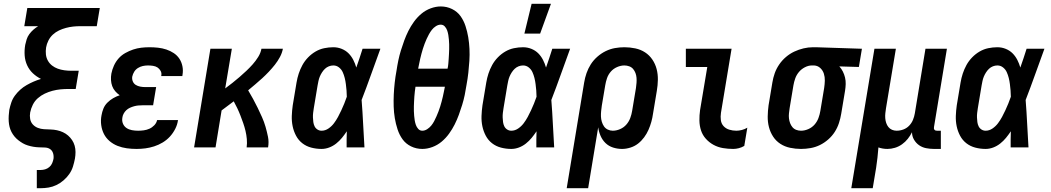

<svg xmlns="http://www.w3.org/2000/svg" viewBox="-20 -777 5540 1012"><path d="M174 215V119H194Q206 119 218 115.5Q230 112 240 103.5Q250 95 255 83Q260 71 262 60Q264 44 259.5 30Q255 16 243.5 8.5Q232 1 216 0.5Q200 0 185 -0.5Q170 -1 155.5 -3.5Q141 -6 126.5 -10.5Q112 -15 100 -22Q88 -29 76.5 -38Q65 -47 56 -58Q47 -69 40.5 -81.5Q34 -94 30.5 -108Q27 -122 26 -137Q25 -152 26 -167.5Q27 -183 29 -198Q33 -217 39.5 -236.5Q46 -256 58.5 -273Q71 -290 86.5 -304Q102 -318 120.5 -328.5Q139 -339 157.5 -347Q176 -355 196 -361Q172 -373 153 -391Q134 -409 123 -433Q112 -457 110 -484.5Q108 -512 113 -541Q116 -555 120.5 -569.5Q125 -584 134.5 -597Q144 -610 156 -620.5Q168 -631 181 -639H108L124 -735H506L490 -639H402Q384 -639 365.5 -637Q347 -635 328 -630Q309 -625 291 -616.5Q273 -608 258.5 -594.5Q244 -581 235 -563Q226 -545 223 -527Q220 -508 222 -490Q224 -472 232.5 -457Q241 -442 254.5 -431.5Q268 -421 284.5 -415Q301 -409 319.5 -406.5Q338 -404 357 -404H395L379 -308H340Q320 -308 299 -306Q278 -304 257 -298.5Q236 -293 216 -283.5Q196 -274 179.5 -259.5Q163 -245 153 -225Q143 -205 139 -184Q136 -167 139 -150Q142 -133 153 -121Q164 -109 179.5 -103Q195 -97 212 -96Q229 -95 246.5 -94.5Q264 -94 280.5 -90.5Q297 -87 312 -80Q327 -73 339 -62.5Q351 -52 360 -38.5Q369 -25 373.5 -9Q378 7 378 24.5Q378 42 375 59Q371 80 364.5 101Q358 122 345 140.5Q332 159 314.5 174Q297 189 277 198.5Q257 208 236 211.5Q215 215 194 215Z M700 8Q673 8 648 4.5Q623 1 600 -8Q577 -17 558 -33Q539 -49 528 -70.5Q517 -92 513.5 -117.5Q510 -143 515 -169Q518 -187 525 -204.5Q532 -222 546 -236Q560 -250 576.5 -259.5Q593 -269 611 -275Q598 -284 587.5 -296Q577 -308 571.5 -323Q566 -338 565 -355Q564 -372 567 -389Q571 -410 580.5 -431Q590 -452 605 -469Q620 -486 640.5 -497.5Q661 -509 682 -516Q703 -523 724.5 -525.5Q746 -528 768 -528Q791 -528 813.5 -525.5Q836 -523 857 -516Q878 -509 896 -497Q914 -485 925.5 -467.5Q937 -450 941.5 -428Q946 -406 942 -383L941 -376H830V-378Q833 -392 826.5 -403.5Q820 -415 810 -421.5Q800 -428 786.5 -430Q773 -432 760 -432Q746 -432 732.5 -429Q719 -426 707 -418.5Q695 -411 687.5 -399Q680 -387 677 -373Q675 -360 680 -348Q685 -336 695.5 -329.5Q706 -323 719 -320.5Q732 -318 746 -318H803L787 -222H730Q719 -222 708.5 -221Q698 -220 687 -217Q676 -214 665 -209Q654 -204 645.5 -196Q637 -188 631.5 -177.5Q626 -167 625 -157Q622 -140 628 -125.5Q634 -111 646.5 -102.5Q659 -94 675 -91Q691 -88 708 -88Q722 -88 737.5 -90Q753 -92 767.5 -98.5Q782 -105 793.5 -117Q805 -129 808 -144H919L918 -143Q915 -120 903.5 -97.5Q892 -75 875.5 -57Q859 -39 837.5 -26Q816 -13 792.5 -5.5Q769 2 746 5Q723 8 700 8Z M1003 0 1089 -520H1202L1167 -311Q1186 -325 1205 -340Q1224 -355 1242.5 -371Q1261 -387 1278.5 -403.5Q1296 -420 1312 -438Q1328 -456 1341 -477Q1354 -498 1358 -520H1471Q1467 -498 1455.5 -476.5Q1444 -455 1429 -436Q1414 -417 1397 -399Q1380 -381 1362 -364.5Q1344 -348 1325.5 -332.5Q1307 -317 1288 -301Q1301 -279 1314 -255.5Q1327 -232 1338.5 -208Q1350 -184 1361 -159.5Q1372 -135 1379.5 -109Q1387 -83 1392.5 -56Q1398 -29 1393 0H1280Q1283 -22 1281 -44Q1279 -66 1274 -87Q1269 -108 1262 -128Q1255 -148 1247.5 -167.5Q1240 -187 1231 -206Q1222 -225 1212 -243Q1196 -231 1180 -219Q1164 -207 1148 -195L1116 0Z M1675 8Q1647 8 1620.5 1Q1594 -6 1573.5 -22Q1553 -38 1540.5 -61.5Q1528 -85 1522.5 -111.5Q1517 -138 1518 -166Q1519 -194 1523 -222L1543 -342Q1547 -366 1554.5 -389Q1562 -412 1574 -434Q1586 -456 1604 -474.5Q1622 -493 1643.5 -505.5Q1665 -518 1689 -523Q1713 -528 1737 -528Q1760 -528 1781 -519.5Q1802 -511 1817 -496Q1832 -481 1842 -461.5Q1852 -442 1858 -421Q1867 -446 1875 -470.5Q1883 -495 1891 -520H1985Q1960 -452 1936 -384.5Q1912 -317 1886 -250Q1891 -187 1894 -124.5Q1897 -62 1901 0H1807Q1807 -21 1807 -42.5Q1807 -64 1808 -85Q1796 -67 1782.5 -50.5Q1769 -34 1752 -20.5Q1735 -7 1715 0.5Q1695 8 1675 8ZM1675 -88Q1694 -88 1711 -99.5Q1728 -111 1740 -127Q1752 -143 1761.5 -160.5Q1771 -178 1779 -195.5Q1787 -213 1794.5 -231Q1802 -249 1808 -267Q1808 -284 1806.5 -300.5Q1805 -317 1803 -333.5Q1801 -350 1797 -366Q1793 -382 1786.5 -396.5Q1780 -411 1767 -421.5Q1754 -432 1737 -432Q1725 -432 1713.5 -427.5Q1702 -423 1693 -414.5Q1684 -406 1677 -395Q1670 -384 1665.5 -373Q1661 -362 1658.5 -350Q1656 -338 1654 -327L1634 -207Q1632 -194 1630.5 -182Q1629 -170 1629.5 -157.5Q1630 -145 1631.5 -133.5Q1633 -122 1638 -111.5Q1643 -101 1653 -94.5Q1663 -88 1675 -88Z M2206 8Q2174 8 2146.5 -5.5Q2119 -19 2102 -42.5Q2085 -66 2075.5 -95Q2066 -124 2061 -154Q2056 -184 2055 -215.5Q2054 -247 2055.5 -278.5Q2057 -310 2060.5 -341.5Q2064 -373 2070 -405Q2074 -432 2079.5 -458.5Q2085 -485 2093 -511Q2101 -537 2110.5 -563Q2120 -589 2132.5 -614Q2145 -639 2162 -662.5Q2179 -686 2201 -704.5Q2223 -723 2250 -733Q2277 -743 2303 -743Q2335 -743 2362.5 -729.5Q2390 -716 2407 -692.5Q2424 -669 2433.5 -640Q2443 -611 2448 -581Q2453 -551 2454.5 -519.5Q2456 -488 2454 -456.5Q2452 -425 2448.5 -393.5Q2445 -362 2439 -330Q2435 -303 2429.5 -276.5Q2424 -250 2416 -224Q2408 -198 2398.5 -172Q2389 -146 2376.5 -121Q2364 -96 2347 -72.5Q2330 -49 2308 -30.5Q2286 -12 2259 -2Q2232 8 2206 8ZM2184 -415H2339Q2342 -428 2343 -441Q2344 -454 2345 -467Q2346 -480 2346.5 -492.5Q2347 -505 2347.5 -518Q2348 -531 2347.5 -543.5Q2347 -556 2346 -568.5Q2345 -581 2343 -593Q2341 -605 2337 -616.5Q2333 -628 2324.5 -637.5Q2316 -647 2303 -647Q2290 -647 2277.5 -639Q2265 -631 2256.5 -620Q2248 -609 2241 -596.5Q2234 -584 2228.5 -571.5Q2223 -559 2218 -546Q2213 -533 2209 -520Q2205 -507 2201.5 -494Q2198 -481 2195 -468Q2192 -455 2189.5 -442Q2187 -429 2184 -415ZM2206 -88Q2219 -88 2231.5 -96Q2244 -104 2253 -115Q2262 -126 2268.5 -138.5Q2275 -151 2280.5 -163.5Q2286 -176 2291 -189Q2296 -202 2300 -215Q2304 -228 2307.5 -241Q2311 -254 2314 -267Q2317 -280 2319.5 -293Q2322 -306 2325 -320H2170Q2168 -307 2166.5 -294Q2165 -281 2164 -268Q2163 -255 2162.5 -242.5Q2162 -230 2161.5 -217Q2161 -204 2161.5 -191.5Q2162 -179 2163 -166.5Q2164 -154 2166 -142Q2168 -130 2172 -118.5Q2176 -107 2184.5 -97.5Q2193 -88 2206 -88Z M2675 8Q2647 8 2620.5 1Q2594 -6 2573.5 -22Q2553 -38 2540.5 -61.5Q2528 -85 2522.5 -111.5Q2517 -138 2518 -166Q2519 -194 2523 -222L2543 -342Q2547 -366 2554.5 -389Q2562 -412 2574 -434Q2586 -456 2604 -474.5Q2622 -493 2643.5 -505.5Q2665 -518 2689 -523Q2713 -528 2737 -528Q2760 -528 2781 -519.5Q2802 -511 2817 -496Q2832 -481 2842 -461.5Q2852 -442 2858 -421Q2867 -446 2875 -470.5Q2883 -495 2891 -520H2985Q2960 -452 2936 -384.5Q2912 -317 2886 -250Q2891 -187 2894 -124.5Q2897 -62 2901 0H2807Q2807 -21 2807 -42.5Q2807 -64 2808 -85Q2796 -67 2782.5 -50.5Q2769 -34 2752 -20.5Q2735 -7 2715 0.5Q2695 8 2675 8ZM2675 -88Q2694 -88 2711 -99.5Q2728 -111 2740 -127Q2752 -143 2761.5 -160.5Q2771 -178 2779 -195.5Q2787 -213 2794.5 -231Q2802 -249 2808 -267Q2808 -284 2806.5 -300.5Q2805 -317 2803 -333.5Q2801 -350 2797 -366Q2793 -382 2786.5 -396.5Q2780 -411 2767 -421.5Q2754 -432 2737 -432Q2725 -432 2713.5 -427.5Q2702 -423 2693 -414.5Q2684 -406 2677 -395Q2670 -384 2665.5 -373Q2661 -362 2658.5 -350Q2656 -338 2654 -327L2634 -207Q2632 -194 2630.5 -182Q2629 -170 2629.5 -157.5Q2630 -145 2631.5 -133.5Q2633 -122 2638 -111.5Q2643 -101 2653 -94.5Q2663 -88 2675 -88ZM2744 -600 2782 -757H2884L2827 -600Z M2967 215 3059 -342Q3063 -367 3071.5 -391.5Q3080 -416 3094 -438Q3108 -460 3128.5 -478Q3149 -496 3172.5 -507.5Q3196 -519 3221 -523.5Q3246 -528 3271 -528Q3300 -528 3328.5 -522Q3357 -516 3380 -501Q3403 -486 3418.5 -463Q3434 -440 3441 -413Q3448 -386 3447.5 -356.5Q3447 -327 3442 -298L3422 -178Q3419 -156 3413 -134.5Q3407 -113 3398 -92.5Q3389 -72 3375 -53Q3361 -34 3343 -20Q3325 -6 3302.5 1Q3280 8 3259 8Q3234 8 3211 0.5Q3188 -7 3171.5 -23Q3155 -39 3145.5 -61Q3136 -83 3133 -106L3080 215ZM3210 -88Q3229 -88 3248.5 -96.5Q3268 -105 3281.5 -120.5Q3295 -136 3302 -155Q3309 -174 3312 -193L3332 -313Q3334 -327 3335 -340.5Q3336 -354 3335 -367Q3334 -380 3329.5 -392Q3325 -404 3317 -413.5Q3309 -423 3296.5 -427.5Q3284 -432 3271 -432Q3252 -432 3232.5 -423.5Q3213 -415 3199.5 -399.5Q3186 -384 3179.5 -365Q3173 -346 3170 -327L3152 -220Q3150 -206 3148.5 -191.5Q3147 -177 3147.5 -163Q3148 -149 3152 -135.5Q3156 -122 3163.5 -111Q3171 -100 3183.5 -94Q3196 -88 3210 -88Z M3845 8Q3817 8 3790.5 3.5Q3764 -1 3741 -13.5Q3718 -26 3700.5 -45.5Q3683 -65 3675 -89.5Q3667 -114 3666.5 -141.5Q3666 -169 3670 -197L3708 -424H3595V-520H3836L3780 -182Q3777 -162 3779.5 -143.5Q3782 -125 3794 -112Q3806 -99 3824 -93.5Q3842 -88 3861 -88Q3875 -88 3890.5 -92Q3906 -96 3919 -104L3903 -8Q3890 0 3874.5 4Q3859 8 3845 8Z M4202 8Q4173 8 4144.5 2Q4116 -4 4093 -19Q4070 -34 4055 -57Q4040 -80 4033 -107Q4026 -134 4026.5 -163.5Q4027 -193 4031 -222L4051 -342Q4055 -367 4063.5 -391Q4072 -415 4087 -437Q4102 -459 4122.5 -476.5Q4143 -494 4166.5 -505Q4190 -516 4215 -522Q4240 -528 4265 -528H4281L4523 -520L4507 -424L4404 -427Q4415 -415 4422.5 -400Q4430 -385 4434 -368.5Q4438 -352 4437.5 -334Q4437 -316 4434 -298L4414 -178Q4410 -153 4402 -128.5Q4394 -104 4380 -82Q4366 -60 4345.5 -42Q4325 -24 4301.5 -12.5Q4278 -1 4252.5 3.5Q4227 8 4202 8ZM4202 -88Q4221 -88 4240.5 -96.5Q4260 -105 4273.5 -120.5Q4287 -136 4294 -155Q4301 -174 4304 -193L4324 -313Q4327 -333 4327.5 -352Q4328 -371 4322.5 -388.5Q4317 -406 4303.5 -418.5Q4290 -431 4271 -432H4259Q4241 -432 4222.5 -422.5Q4204 -413 4191 -397.5Q4178 -382 4171.5 -363.5Q4165 -345 4162 -327L4142 -207Q4140 -193 4138.5 -179.5Q4137 -166 4138.5 -153Q4140 -140 4144.5 -128Q4149 -116 4157 -106.5Q4165 -97 4177 -92.5Q4189 -88 4202 -88Z M4467 215 4589 -520H4702L4650 -207Q4648 -194 4646.5 -180.5Q4645 -167 4646 -154Q4647 -141 4651 -129Q4655 -117 4662.5 -107.5Q4670 -98 4681.5 -93Q4693 -88 4706 -88Q4724 -88 4741.5 -94.5Q4759 -101 4772 -114.5Q4785 -128 4792 -145Q4799 -162 4802 -180L4858 -520H4971L4903 -108Q4902 -104 4902.5 -100Q4903 -96 4905.5 -93Q4908 -90 4911.5 -89Q4915 -88 4919 -88H4939V8H4903Q4882 8 4861.5 4Q4841 0 4824.5 -11.5Q4808 -23 4797.5 -41Q4787 -59 4787 -80Q4778 -62 4765 -45.5Q4752 -29 4734.5 -16.5Q4717 -4 4697 2Q4677 8 4658 8Q4645 8 4633 6Q4621 4 4610 0Q4608 27 4605 54Q4602 81 4598 107L4580 215Z M5175 8Q5147 8 5120.5 1Q5094 -6 5073.5 -22Q5053 -38 5040.5 -61.5Q5028 -85 5022.5 -111.5Q5017 -138 5018 -166Q5019 -194 5023 -222L5043 -342Q5047 -366 5054.5 -389Q5062 -412 5074 -434Q5086 -456 5104 -474.5Q5122 -493 5143.5 -505.5Q5165 -518 5189 -523Q5213 -528 5237 -528Q5260 -528 5281 -519.5Q5302 -511 5317 -496Q5332 -481 5342 -461.5Q5352 -442 5358 -421Q5367 -446 5375 -470.5Q5383 -495 5391 -520H5485Q5460 -452 5436 -384.5Q5412 -317 5386 -250Q5391 -187 5394 -124.5Q5397 -62 5401 0H5307Q5307 -21 5307 -42.5Q5307 -64 5308 -85Q5296 -67 5282.5 -50.5Q5269 -34 5252 -20.5Q5235 -7 5215 0.5Q5195 8 5175 8ZM5175 -88Q5194 -88 5211 -99.5Q5228 -111 5240 -127Q5252 -143 5261.5 -160.5Q5271 -178 5279 -195.5Q5287 -213 5294.5 -231Q5302 -249 5308 -267Q5308 -284 5306.5 -300.5Q5305 -317 5303 -333.5Q5301 -350 5297 -366Q5293 -382 5286.5 -396.5Q5280 -411 5267 -421.5Q5254 -432 5237 -432Q5225 -432 5213.5 -427.5Q5202 -423 5193 -414.5Q5184 -406 5177 -395Q5170 -384 5165.5 -373Q5161 -362 5158.5 -350Q5156 -338 5154 -327L5134 -207Q5132 -194 5130.5 -182Q5129 -170 5129.5 -157.5Q5130 -145 5131.5 -133.5Q5133 -122 5138 -111.5Q5143 -101 5153 -94.5Q5163 -88 5175 -88Z"/></svg>

Font: Iosevka Term Curly Oblique
Style: Bold
Weight: 700
Italic angle: -9°
Designer: Belleve Invis
Foundry: Belleve Invis
Version: Version 32.3.0